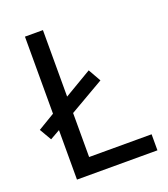

<svg xmlns="http://www.w3.org/2000/svg" viewBox="-132 -808 788 901"><g transform="rotate(-20 262.0 -357.0)"><path d="M97.2 0V-247.1L47.9 -219.2L13.2 -278.8L97.2 -329.1V-713.9H187V-381.8L324.2 -462.9L359.9 -399.9L187 -299.8V-80.1H499V0Z"/></g></svg>

Font: NotoSans
Style: Regular
Weight: 400
Designer: Monotype Design team
Foundry: Monotype Imaging Inc.
Version: Version 1.04; ttfautohint (v1.4.1)